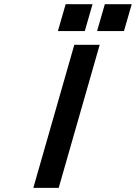

<svg xmlns="http://www.w3.org/2000/svg" viewBox="-20 -911 659 931"><path d="M340.3 -693.8H463.4L264.6 0H141.6ZM298.3 -890.6H428.7L391.1 -760.3H260.7ZM488.3 -890.6H618.7L581.1 -760.3H450.7Z"/></svg>

Font: Cantarell
Style: Bold Italic
Weight: 700
Italic angle: -16°
Designer: Dave Crossland
Version: Version 1.004